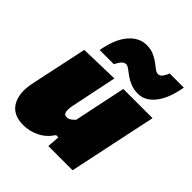

<svg xmlns="http://www.w3.org/2000/svg" viewBox="-213 -887 1032 1032"><g transform="rotate(45 302.5 -371.0)"><path d="M137 16Q58.5 16 27.2 -37.2Q-4 -90.5 14 -176Q18.5 -198 23.2 -220.8Q28 -243.5 34.5 -273Q50.5 -347.5 61.2 -399Q72 -450.5 83 -502L306 -508Q295.5 -457 285 -406.2Q274.5 -355.5 263.5 -302L251 -242Q246 -216.5 249.2 -197.8Q252.5 -179 271 -179Q284.5 -179 295.8 -186.2Q307 -193.5 318 -206L338 -302Q349.5 -355.5 359.2 -403Q369 -450.5 380 -502H602Q591 -450.5 580.2 -399Q569.5 -347.5 553.5 -272.5L541 -213Q528 -151 517.5 -101.5Q507 -52 496 0H312L317 -71H300Q270 -26 226.5 -5Q183 16 137 16ZM454 -539Q421.5 -539 396.5 -549.2Q371.5 -559.5 353 -573Q334.5 -586.5 320.8 -596.8Q307 -607 297 -607Q280 -607 267.8 -590Q255.5 -573 250 -560H142Q158.5 -655.5 201.5 -706.8Q244.5 -758 302 -758Q333.5 -758 357 -747.8Q380.5 -737.5 398.2 -724Q416 -710.5 429.8 -700.2Q443.5 -690 455 -690Q471 -690 482.2 -707.2Q493.5 -724.5 497 -737H605Q588.5 -642 548.2 -590.5Q508 -539 454 -539Z"/></g></svg>

Font: Commissioner Black
Style: Italic
Weight: 900
Italic angle: -12°
Designer: Kostas Bartsokas
Foundry: Kostas Bartsokas
Version: Version 1.000; ttfautohint (v1.8.3)